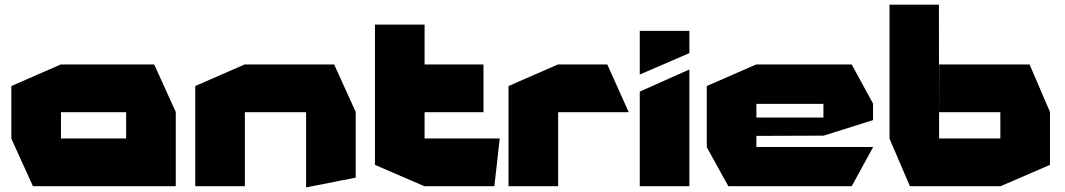

<svg xmlns="http://www.w3.org/2000/svg" viewBox="-20 -803 4594 828"><path d="M243 -319V-525H645L738 -320V-319ZM122 0 29 -205V-206H524V0ZM29 -206V-432L242 -525H243V-206ZM524 0V-319H738V0Z M822 0V-432L1035 -525H1036V0ZM1300 5V-319H1514V-37L1301 5ZM1036 -319V-525H1421L1514 -320V-319Z M1597 -319V-697H1811V-525L1598 -319ZM1598 -319 1811 -525H2065V-319ZM1810 0 1597 -92V-319H1811V0ZM1811 0V-206H2135V-205L2112 0Z M2173 0V-432L2386 -525H2387V0ZM2387 -319V-525H2599L2691 -320V-319Z M2739 0V-408L2952 -503H2953V0ZM2739 -482V-670H2953V-574L2740 -482Z M3121 0 3028 -168V-169H3745V-168L3653 0ZM3028 -169V-432L3241 -525H3242V-169ZM3242 -217V-296H3531V-218ZM3242 -355V-525H3653L3745 -356V-355ZM3531 -218V-355H3745V-285L3532 -218Z M3816 -206V-783H4029L4030 -206ZM3904 0 3816 -205V-206H4294V0ZM4294 0V-319H4508V-92L4295 0ZM4030 -319V-525H4420L4508 -320V-319Z"/></svg>

Font: Foldit ExtraBold
Style: Regular
Weight: 800
Version: Version 1.003